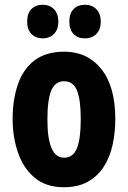

<svg xmlns="http://www.w3.org/2000/svg" viewBox="-20 -776 538 806"><path d="M464 -276Q464 -221 453 -169.5Q442 -118 416.5 -77.5Q391 -37 349.5 -13.5Q308 10 248 10Q173 10 125.5 -30Q78 -70 55.5 -135.5Q33 -201 33 -276Q33 -357 55 -421.5Q77 -486 125 -522.5Q173 -559 250 -559Q347 -559 405.5 -486Q464 -413 464 -276ZM179 -274Q179 -114 249 -114Q287 -114 303 -153.5Q319 -193 319 -276Q319 -358 303 -396.5Q287 -435 249 -435Q212 -435 195.5 -396.5Q179 -358 179 -274ZM94 -685Q94 -720 112 -738Q130 -756 159 -756Q189 -756 207 -737Q225 -718 225 -685Q225 -653 207 -634Q189 -615 159 -615Q130 -615 112 -633.5Q94 -652 94 -685ZM271 -685Q271 -720 289 -738Q307 -756 336 -756Q367 -756 385 -737Q403 -718 403 -685Q403 -653 385 -634Q367 -615 336 -615Q306 -615 288.5 -633.5Q271 -652 271 -685Z"/></svg>

Font: Noto Sans Sinhala ExtraCondensed ExtraBold
Style: Regular
Weight: 800
Width: 2
Designer: Jelle Bosma - Monotype Design Team
Foundry: Monotype Imaging Inc.
Version: Version 2.006; ttfautohint (v1.8.4.7-5d5b)